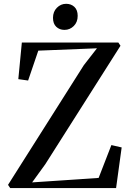

<svg xmlns="http://www.w3.org/2000/svg" viewBox="-20 -960 667 980"><path d="M32 0 21 -16.5 408 -627.5 475 -713.5 175.5 -701.5 123.5 -549 73.5 -556 91.5 -743H584L595 -726.5L211 -121.5L144 -29L483.5 -52L548.5 -219.5L601 -207.5L572.5 0ZM308.5 -807.5Q284 -807.5 267.2 -823.2Q250.5 -839 250.5 -869Q250.5 -900.5 270.5 -920.5Q290.5 -940.5 317 -940.5H318Q343 -940.5 359.8 -924.8Q376.5 -909 376.5 -879Q376.5 -847 356.5 -827.2Q336.5 -807.5 309.5 -807.5Z"/></svg>

Font: Merriweather 144pt
Style: Regular
Weight: 400
Version: Version 2.100